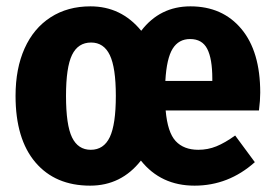

<svg xmlns="http://www.w3.org/2000/svg" viewBox="-20 -568 865 605"><path d="M796 -220H502Q508 -151 533.5 -123.5Q559 -96 605 -96Q635 -96 662 -107Q689 -118 721 -141L783 -57Q700 17 593 17Q487 17 424 -62Q362 17 264 17Q154 17 91.5 -56.5Q29 -130 29 -266Q29 -352 57.5 -415.5Q86 -479 139.5 -513.5Q193 -548 265 -548Q362 -548 425 -471Q484 -548 580 -548Q681 -548 740.5 -477Q800 -406 800 -276Q800 -252 796 -220ZM649 -320Q649 -383 633 -414Q617 -445 579 -445Q543 -445 524 -414.5Q505 -384 501 -313H649ZM345 -266Q345 -355 326 -394.5Q307 -434 267 -434Q226 -434 207 -395Q188 -356 188 -266Q188 -174 207 -135Q226 -96 266 -96Q307 -96 326 -136Q345 -176 345 -266Z"/></svg>

Font: Fira Sans Condensed
Style: Bold
Weight: 700
Width: 3
Designer: bBox Type GmbH & Carrois Corporate GbR & Edenspiekermann AG
Foundry: bBox Type GmbH & Carrois Corporate GbR & Edenspiekermann AG
Version: Version 4.301